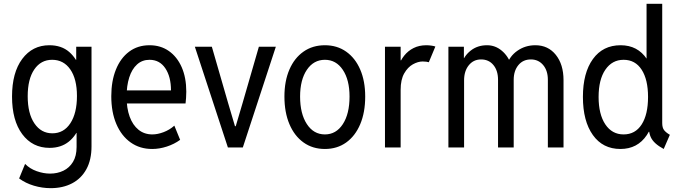

<svg xmlns="http://www.w3.org/2000/svg" viewBox="-20 -772 3563 1005"><path d="M245.1 212.9Q201.2 212.9 157.5 200Q113.8 187 80.1 162.1L111.3 85.9Q136.2 111.3 172.1 124Q208 136.7 242.2 136.7Q280.3 136.7 311.8 121.6Q343.3 106.4 362.1 75.4Q380.9 44.4 380.9 -2.9V-76.2H366.2L384.8 -129.9V-409.2L359.4 -459H378.9V-527.3H459V-5.9Q459 64.9 432.1 113.8Q405.3 162.6 357.2 187.7Q309.1 212.9 245.1 212.9ZM239.3 2Q149.9 2 96.4 -69.8Q43 -141.6 43 -266.6Q43 -392.1 96.4 -463.6Q149.9 -535.2 238.3 -535.2Q301.8 -535.2 342.3 -500Q382.8 -464.8 402.3 -403.8Q421.9 -342.8 421.9 -264.6Q421.9 -183.1 401.4 -123.3Q380.9 -63.5 340.3 -30.8Q299.8 2 239.3 2ZM253.9 -74.2Q314 -74.2 348.4 -127Q382.8 -179.7 382.8 -269.5Q382.8 -358.4 347.9 -408.7Q313 -459 252.9 -459Q193.8 -459 159.4 -408.4Q125 -357.9 125 -268.6Q125 -177.7 160.2 -126Q195.3 -74.2 253.9 -74.2Z M776.4 7.8Q711.9 7.8 663.8 -26.4Q615.7 -60.5 589.1 -122.6Q562.5 -184.6 562.5 -268.6Q562.5 -347.7 586.7 -407.7Q610.8 -467.8 655.8 -501.5Q700.7 -535.2 762.7 -535.2Q820.8 -535.2 864 -504.9Q907.2 -474.6 931.2 -419.9Q955.1 -365.2 955.1 -292Q955.1 -274.4 953.9 -259Q952.6 -243.7 951.2 -230.5H625V-298.8H875Q875 -370.6 845.2 -414.8Q815.4 -459 762.7 -459Q724.1 -459 697.3 -434.6Q670.4 -410.2 656.5 -366.7Q642.6 -323.2 642.6 -265.6Q642.6 -205.6 658.7 -161.4Q674.8 -117.2 705.1 -92.8Q735.4 -68.4 777.3 -68.4Q804.7 -68.4 835.9 -80.1Q867.2 -91.8 892.6 -114.3L922.9 -40Q892.1 -17.6 853.3 -4.9Q814.5 7.8 776.4 7.8Z M1172.9 0 1000 -527.3H1088.9L1173.8 -233.4L1210 -111.3H1213.9L1250 -233.4L1335 -527.3H1423.8L1251 0Z M1680.7 7.8Q1616.2 7.8 1568.6 -26.4Q1521 -60.5 1494.9 -122.3Q1468.8 -184.1 1468.8 -266.6Q1468.8 -347.7 1494.9 -408Q1521 -468.3 1568.6 -501.7Q1616.2 -535.2 1680.7 -535.2Q1744.6 -535.2 1792 -501.7Q1839.4 -468.3 1865.5 -408Q1891.6 -347.7 1891.6 -266.6Q1891.6 -183.6 1865.5 -121.8Q1839.4 -60.1 1792 -26.1Q1744.6 7.8 1680.7 7.8ZM1680.7 -68.4Q1739.3 -68.4 1774.4 -122.1Q1809.6 -175.8 1809.6 -266.6Q1809.6 -354 1774.4 -406.5Q1739.3 -459 1680.7 -459Q1621.6 -459 1586.2 -406.5Q1550.8 -354 1550.8 -266.6Q1550.8 -176.8 1586.2 -122.6Q1621.6 -68.4 1680.7 -68.4Z M1995.1 0V-527.3H2077.1V-456.1H2090.8L2065.4 -423.8Q2075.7 -455.6 2095.7 -480.7Q2115.7 -505.9 2144.8 -520.5Q2173.8 -535.2 2211.9 -535.2Q2225.1 -535.2 2239.5 -533Q2253.9 -530.8 2258.8 -528.3L2224.6 -446.3Q2221.2 -447.8 2211.7 -449Q2202.1 -450.2 2192.4 -450.2Q2168 -450.2 2141.1 -435.3Q2114.3 -420.4 2095.7 -387.7Q2077.1 -355 2077.1 -301.8V0Z M2327.1 0V-527.3H2408.2V-467.8H2421.9L2396.5 -436.5Q2407.7 -478.5 2443.4 -506.8Q2479 -535.2 2529.3 -535.2Q2572.8 -535.2 2606.9 -506.3Q2641.1 -477.5 2656.2 -430.7L2625 -460H2663.1L2632.8 -430.7Q2647 -477.5 2688.2 -506.3Q2729.5 -535.2 2782.2 -535.2Q2849.1 -535.2 2889.4 -484.9Q2929.7 -434.6 2929.7 -352.5V0H2847.7V-354.5Q2847.7 -402.3 2823 -431.6Q2798.3 -460.9 2758.8 -460.9Q2717.8 -460.9 2693.4 -431.2Q2668.9 -401.4 2668.9 -354.5V0H2586.9V-354.5Q2586.9 -402.3 2562.7 -431.6Q2538.6 -460.9 2498 -460.9Q2458.5 -460.9 2433.8 -430.4Q2409.2 -399.9 2409.2 -351.6V0Z M3454.1 7.8Q3427.2 -6.8 3410.6 -22Q3394 -37.1 3386 -54.9Q3377.9 -72.8 3377 -95.7L3391.6 -82H3353.5L3375 -141.6V-401.4L3354.5 -459H3364.3V-752H3446.3V-127.9Q3446.3 -103 3456.5 -90.3Q3466.8 -77.6 3486.3 -66.4ZM3227.5 7.8Q3135.3 7.8 3083.3 -65.2Q3031.2 -138.2 3031.2 -264.6Q3031.2 -390.6 3083.5 -462.9Q3135.7 -535.2 3228.5 -535.2Q3317.9 -535.2 3366 -462.9Q3414.1 -390.6 3414.1 -264.6Q3414.1 -137.2 3365.5 -64.7Q3316.9 7.8 3227.5 7.8ZM3244.1 -68.4Q3305.2 -68.4 3338.6 -120.4Q3372.1 -172.4 3372.1 -264.6Q3372.1 -355.5 3338.6 -407.2Q3305.2 -459 3244.1 -459Q3184.1 -459 3148.7 -407.2Q3113.3 -355.5 3113.3 -264.6Q3113.3 -173.8 3148.4 -121.1Q3183.6 -68.4 3244.1 -68.4Z"/></svg>

Font: Reddit Sans Condensed
Style: Regular
Weight: 400
Designer: Stephen Hutchings
Foundry: Reddit
Version: Version 1.014